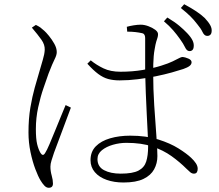

<svg xmlns="http://www.w3.org/2000/svg" viewBox="-20 -845 1040 910"><path d="M876 -603Q865 -604 857 -621Q849 -638 833 -660Q819 -680 801 -701Q783 -722 757 -744L773 -762Q808 -741 829.5 -723Q851 -705 867 -688Q885 -669 892.5 -653.5Q900 -638 898 -623Q897 -612 891 -607Q885 -602 876 -603ZM565 20Q521 20 485.5 7.5Q450 -5 429.5 -29Q409 -53 409 -86Q409 -126 434 -151.5Q459 -177 502 -189.5Q545 -202 597 -202Q673 -202 730 -184Q787 -166 826 -141.5Q865 -117 886 -97Q900 -84 908.5 -71Q917 -58 917 -45Q917 -35 913 -28.5Q909 -22 899 -22Q890 -22 882 -28.5Q874 -35 864 -45Q832 -77 793 -105Q754 -133 702.5 -150.5Q651 -168 579 -168Q547 -168 515.5 -159Q484 -150 463 -133Q442 -116 442 -91Q442 -55 473 -38.5Q504 -22 552 -22Q609 -22 636.5 -36.5Q664 -51 673 -79.5Q682 -108 682 -150Q682 -174 680 -214.5Q678 -255 675.5 -304.5Q673 -354 671 -405Q669 -456 668 -501Q668 -521 668 -553Q668 -585 668 -616Q668 -647 668 -663Q668 -671 666.5 -675.5Q665 -680 662 -683.5Q659 -687 652 -688Q639 -691 621.5 -693Q604 -695 583 -695L581 -718Q595 -722 613.5 -725Q632 -728 647 -728Q664 -728 683 -721Q702 -714 715.5 -704Q729 -694 729 -683Q729 -674 726.5 -666.5Q724 -659 720.5 -647.5Q717 -636 713 -612Q710 -596 708.5 -578.5Q707 -561 706.5 -541.5Q706 -522 706 -500Q706 -423 711 -345.5Q716 -268 721 -204Q726 -140 726 -105Q726 -71 710.5 -42.5Q695 -14 660 3Q625 20 565 20ZM211 45Q200 45 190.5 35Q181 25 172 10Q161 -8 147.5 -43.5Q134 -79 124.5 -124.5Q115 -170 115 -217Q115 -283 124 -335.5Q133 -388 144.5 -429Q156 -470 165 -500Q175 -536 183 -562Q191 -588 192 -609Q193 -633 176.5 -656.5Q160 -680 131 -714L150 -727Q164 -720 171 -715Q178 -710 190 -699Q198 -692 212 -675Q226 -658 237.5 -637.5Q249 -617 249 -598Q249 -584 239 -564.5Q229 -545 210 -496Q201 -470 186.5 -428.5Q172 -387 161 -336.5Q150 -286 150 -233Q150 -187 156 -162Q162 -137 172 -120Q177 -112 182.5 -111Q188 -110 194 -120Q202 -132 214.5 -161.5Q227 -191 241.5 -226.5Q256 -262 269.5 -295Q283 -328 291 -347L316 -335Q309 -316 297.5 -285.5Q286 -255 274 -222.5Q262 -190 251.5 -162.5Q241 -135 236 -121Q229 -100 224 -84Q219 -68 219 -55Q219 -34 225 -13Q231 8 231 25Q231 45 211 45ZM547 -464Q517 -464 493 -470.5Q469 -477 445.5 -494.5Q422 -512 394 -543L410 -559Q437 -537 470.5 -521Q504 -505 551 -505Q608 -505 657.5 -513.5Q707 -522 743.5 -533.5Q780 -545 798 -554Q821 -565 830 -570Q839 -575 846 -575Q857 -574 872.5 -567.5Q888 -561 888 -550Q888 -540 878.5 -532.5Q869 -525 849 -518Q828 -511 794 -501.5Q760 -492 718.5 -483.5Q677 -475 633 -469.5Q589 -464 547 -464ZM960 -675Q948 -676 940 -693Q932 -710 916 -729Q900 -750 882.5 -767.5Q865 -785 837 -807L853 -825Q888 -806 910.5 -791Q933 -776 950 -760Q968 -741 976.5 -725.5Q985 -710 983 -695Q982 -684 975.5 -679Q969 -674 960 -675Z"/></svg>

Font: Noto Serif JP ExtraLight
Style: Regular
Weight: 200
Designer: Ryoko NISHIZUKA  (kana & ideographs); Frank Grießhammer (Latin, Greek & Cyrillic); Wenlong ZHANG  (bopomofo); Sandoll Co
Foundry: Adobe
Version: Version 2.002-H1;hotconv 1.1.0;makeotfexe 2.6.0